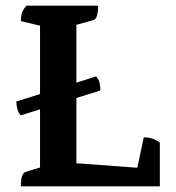

<svg xmlns="http://www.w3.org/2000/svg" viewBox="-20 -661 626 681"><path d="M54 0Q54 -45 70 -51L122 -67V-570L54 -586Q54 -603 58 -615.5Q62 -628 74 -641H328Q328 -595 312 -590L251 -573V-82L467 -66L490 -174Q523 -174 547 -155V0ZM38 -301 321 -390Q330 -380 333 -367.5Q336 -355 336 -340L54 -252Q45 -261 41.5 -274.5Q38 -288 38 -301Z"/></svg>

Font: Petrona
Style: Bold
Weight: 700
Designer: Ringo R. Seeber
Foundry: Ringo R. Seeber
Version: Version 2.001; ttfautohint (v1.8.3)